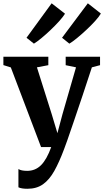

<svg xmlns="http://www.w3.org/2000/svg" viewBox="-24 -890 630 1162"><path d="M142 252.5Q105.5 252.5 87.5 243.5V133Q104.5 144 140.5 144Q190 144 224.5 109.5Q259 75 286 0H224.5L41.5 -482L-3.5 -496V-546.5H268.5V-495.5L199.5 -482.5L289 -199L323.5 -84L354 -198.5L436 -482.5L373.5 -495.5V-546.5H581.5V-495.5L532 -482.5Q504 -396.5 475.8 -312.2Q447.5 -228 423.5 -157.5Q399.5 -87 383.5 -41.2Q367.5 4.5 363.5 13.5Q334.5 91 304.8 144.2Q275 197.5 236.5 225Q198 252.5 142 252.5ZM181.5 -626H181L136.5 -661.5L288.5 -870L369.5 -807Q357 -787 333 -760.5Q309 -734 280.5 -707Q252 -680 225.5 -658.2Q199 -636.5 181.5 -626ZM396 -626H395.5L351.5 -661.5L507.5 -870L586.5 -808Q575.5 -789 551.5 -762.5Q527.5 -736 498.2 -708.8Q469 -681.5 441.5 -659Q414 -636.5 396 -626Z"/></svg>

Font: Merriweather Text Regular
Style: Bold
Weight: 700
Designer: Eben Sorkin
Foundry: Eben Sorkin
Version: Version 2.100; ttfautohint (v1.7.19-72a1) -l 8 -r 50 -G 200 